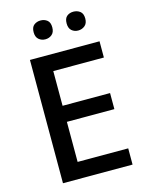

<svg xmlns="http://www.w3.org/2000/svg" viewBox="-133 -993 823 1074"><g transform="rotate(-15 278.5 -456.0)"><path d="M498 0H95V-714H498V-620H205V-419H480V-326H205V-94H498ZM155 -858Q155 -887 171 -899.5Q187 -912 209 -912Q231 -912 247 -899.5Q263 -887 263 -858Q263 -830 247 -816.5Q231 -803 209 -803Q187 -803 171 -816.5Q155 -830 155 -858ZM346 -858Q346 -887 361.5 -899.5Q377 -912 399 -912Q421 -912 437.5 -899.5Q454 -887 454 -858Q454 -830 437.5 -816.5Q421 -803 399 -803Q377 -803 361.5 -816.5Q346 -830 346 -858Z"/></g></svg>

Font: Noto Sans Adlam Unjoined Medium
Style: Regular
Weight: 500
Version: Version 3.001